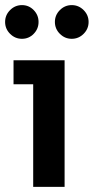

<svg xmlns="http://www.w3.org/2000/svg" viewBox="-24 -732 367 752"><path d="M106 0V-402H29V-496H229V0ZM257 -580Q230 -580 210.5 -599.5Q191 -619 191 -646Q191 -673 210.5 -692.5Q230 -712 257 -712Q284 -712 303.5 -692.5Q323 -673 323 -646Q323 -619 303.5 -599.5Q284 -580 257 -580ZM62 -580Q35 -580 15.5 -599.5Q-4 -619 -4 -646Q-4 -673 15.5 -692.5Q35 -712 62 -712Q89 -712 108 -692.5Q127 -673 127 -646Q127 -619 108 -599.5Q89 -580 62 -580Z"/></svg>

Font: Atkinson Hyperlegible Next SemiBold
Style: Regular
Weight: 600
Designer: Elliott Scott, Megan Eiswerth, Linus Boman, Theodore Petrosky, Letters from Sweden
Foundry: Applied Design Works, Letters from Sweden
Version: Version 2.001